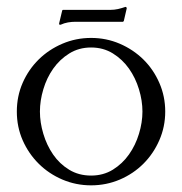

<svg xmlns="http://www.w3.org/2000/svg" viewBox="-20 -538 539 568"><path d="M249.5 -425.8Q294.4 -425.8 334.2 -408.7Q374 -391.6 404.1 -362.1Q434.1 -332.5 451.4 -292.7Q468.8 -252.9 468.8 -208Q468.8 -163.1 451.4 -123.3Q434.1 -83.5 404.3 -53.7Q374.5 -23.9 334.5 -6.8Q294.4 10.3 249.5 10.3Q204.6 10.3 164.6 -6.8Q124.5 -23.9 94.5 -53.7Q64.5 -83.5 47.1 -123Q29.8 -162.6 29.8 -208Q29.8 -253.4 47.1 -293Q64.5 -332.5 94.5 -362.1Q124.5 -391.6 164.6 -408.7Q204.6 -425.8 249.5 -425.8ZM249.5 -397.5Q213.4 -397.5 185.1 -379.9Q156.7 -362.3 137.5 -335Q118.2 -307.6 108.2 -273.9Q98.1 -240.2 98.1 -208Q98.1 -175.8 108.2 -142.1Q118.2 -108.4 137.2 -80.8Q156.2 -53.2 184.6 -35.9Q212.9 -18.6 249.5 -18.6Q285.6 -18.6 314 -36.1Q342.3 -53.7 361.6 -81.1Q380.9 -108.4 391.1 -142.1Q401.4 -175.8 401.4 -208Q401.4 -240.2 391.1 -273.9Q380.9 -307.6 361.6 -335Q342.3 -362.3 314 -379.9Q285.6 -397.5 249.5 -397.5ZM159.2 -464.8H155.8L154.8 -468.3L164.1 -507.3L166 -508.8H306.2Q317.9 -508.8 328.9 -511.2Q339.8 -513.7 351.1 -517.6L354 -517.1V-515.1L355 -513.7L346.2 -475.6L343.8 -473.6H203.6Q192.4 -473.6 181.2 -471.7Q169.9 -469.7 159.2 -464.8Z"/></svg>

Font: CAT Linz
Style: Regular
Weight: 400
Designer: Peter Wiegel
Foundry: Peter Wiegel
Version: Version 1.08